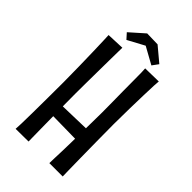

<svg xmlns="http://www.w3.org/2000/svg" viewBox="-253 -924 1006 1006"><g transform="rotate(45 249.5 -421.5)"><path d="M326 0Q326 -7 327 -37.5Q328 -68 329.5 -113Q331 -158 331.5 -208Q332 -258 333 -303.5Q334 -349 334 -381Q334 -414 333.5 -455Q333 -496 332.5 -538Q332 -580 332 -616.5Q332 -653 331.5 -677Q331 -701 330 -706L429 -708Q428 -701 426.5 -673Q425 -645 424 -600.5Q423 -556 421.5 -500Q420 -444 420 -383Q420 -321 421 -256.5Q422 -192 422.5 -136.5Q423 -81 424 -44Q425 -7 425 0ZM125 -259 385 -266V-185L125 -189ZM74 -2Q75 -9 76 -42Q77 -75 77.5 -125Q78 -175 78.5 -234Q79 -293 79 -353Q79 -414 77.5 -472.5Q76 -531 75 -579Q74 -627 72.5 -658Q71 -689 71 -694L169 -698Q169 -694 168.5 -667.5Q168 -641 167.5 -601.5Q167 -562 166.5 -517Q166 -472 165.5 -428.5Q165 -385 165 -352Q165 -320 165.5 -277Q166 -234 166.5 -188Q167 -142 167.5 -101.5Q168 -61 168.5 -34.5Q169 -8 169 -3ZM342 -740 248 -792 155 -742 128 -772 208 -843 287 -841 367 -774Z"/></g></svg>

Font: Truculenta Medium
Style: Regular
Weight: 500
Version: Version 1.002